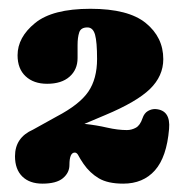

<svg xmlns="http://www.w3.org/2000/svg" viewBox="-20 -736 432 448"><path d="M15 -371.5Q15 -415 57 -433.5L112 -464Q165.5 -492 186 -522Q206.5 -552 206.5 -598.5Q206.5 -638 201.8 -655Q197 -672 184 -672Q168.5 -672 164.8 -660.2Q161 -648.5 161 -631V-600.5Q161 -573.5 142.2 -557Q123.5 -540.5 90 -540.5Q58.5 -540.5 39.8 -558Q21 -575.5 21 -607Q21 -649 61.8 -682.2Q102.5 -715.5 191 -715.5Q279.5 -715.5 320.2 -682.2Q361 -649 361 -598Q361 -558.5 329.8 -528.2Q298.5 -498 225.5 -467.5L177 -447Q205 -444 230 -438.2Q255 -432.5 276 -432.5Q287 -432.5 297 -438Q307 -443.5 312.5 -460Q316.5 -472 325.2 -477Q334 -482 343 -481.5Q378.5 -479 374.5 -435Q369 -369.5 341.5 -338.5Q314 -307.5 267.5 -307.5Q231.5 -307.5 210.5 -320Q189.5 -332.5 175 -353.5Q166.5 -366 163 -373Q159.5 -380 154.5 -380Q142 -380 142 -351Q142 -333 126.8 -320.2Q111.5 -307.5 79 -307.5Q49 -307.5 32 -324.2Q15 -341 15 -371.5Z"/></svg>

Font: Fraunces 72pt S100 Black
Style: Regular
Weight: 900
Version: Version 1.000; ttfautohint (v1.8.3)